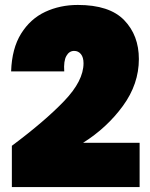

<svg xmlns="http://www.w3.org/2000/svg" viewBox="-20 -767 606 777"><path d="M318 -511Q318 -535 307.5 -548Q297 -561 280 -561Q260 -561 248.5 -540.5Q237 -520 240 -478H25Q28 -571 65.5 -631Q103 -691 163 -719Q223 -747 295 -747Q423 -747 482.5 -685.5Q542 -624 542 -528Q542 -427 477.5 -338.5Q413 -250 316 -189H545V-10H28V-177Q162 -277 240 -358.5Q318 -440 318 -511Z"/></svg>

Font: Poppins Black A&M
Style: Regular
Weight: 900
Designer: Ninad Kale (Devanagari), Jonny Pinhorn (Latin)
Foundry: Indian Type Foundry
Version: 4.004